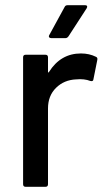

<svg xmlns="http://www.w3.org/2000/svg" viewBox="-20 -720 412 740"><path d="M350 -501Q357 -498 355 -489L340 -414Q339 -405 328 -408Q305 -417 273 -414Q227 -412 196 -381.5Q165 -351 165 -302V-10Q165 0 155 0H79Q69 0 69 -10V-499Q69 -509 79 -509H155Q165 -509 165 -499V-444Q165 -441 166.5 -440.5Q168 -440 169 -443Q214 -514 292 -514Q324 -514 350 -501ZM241 -700H308Q314 -700 315.5 -696.5Q317 -693 314 -688L244 -580Q239 -573 232 -573H178Q172 -573 169.5 -576.5Q167 -580 170 -585L229 -693Q232 -700 241 -700Z"/></svg>

Font: BarlowMedium
Style: Regular
Weight: 500
Designer: Jeremy Tribby
Foundry: Tribby Type
Version: Version 1.422